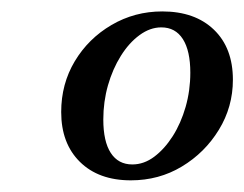

<svg xmlns="http://www.w3.org/2000/svg" viewBox="-20 -602 421 331"><path d="M205.6 -291.1Q150 -291.1 117.7 -323Q85.5 -354.8 85.5 -408.9Q85.5 -457.3 108.9 -496.4Q132.3 -535.5 172.2 -558.9Q212.1 -582.3 259.7 -582.3Q316.1 -582.3 348.8 -550.8Q381.5 -519.4 381.5 -464.5Q381.5 -417.7 357.3 -378.2Q333.1 -338.7 293.5 -314.9Q254 -291.1 205.6 -291.1ZM208.1 -318.5Q228.2 -318.5 246 -331.9Q263.7 -345.2 277.8 -367.3Q291.9 -389.5 300 -417.7Q308.1 -446 308.1 -476.6Q308.1 -514.5 295.2 -534.7Q282.3 -554.8 258.1 -554.8Q238.7 -554.8 220.6 -541.5Q202.4 -528.2 188.3 -505.6Q174.2 -483.1 166.1 -454.8Q158.1 -426.6 158.1 -396Q158.1 -358.1 171 -338.3Q183.9 -318.5 208.1 -318.5Z"/></svg>

Font: Playfair 5pt SemiExpanded Light Medium
Style: Italic
Weight: 500
Italic angle: -15.6°
Version: Version 2.001;gftools[0.9.30]